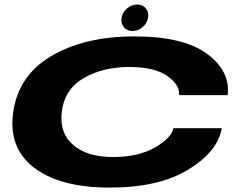

<svg xmlns="http://www.w3.org/2000/svg" viewBox="-20 -846 1104 870"><path d="M477 4Q253 4 134.8 -86Q16.5 -176 40 -339Q64 -505.5 214.5 -593.2Q365 -681 589 -681Q811.5 -681 918 -602.2Q1024.5 -523.5 1011.5 -415H791.5Q796 -460.5 738.5 -501.5Q681 -542.5 565 -542.5Q447 -542.5 359.5 -492.2Q272 -442 260 -339Q248.5 -243 311.8 -188.8Q375 -134.5 493 -134.5Q608 -134.5 683 -178.2Q758 -222 765.5 -265H985Q966.5 -159 833.2 -77.5Q700 4 477 4ZM580.5 -705.5Q555.5 -705.5 541 -723Q526.5 -740.5 531 -765.5Q535 -790.5 555.8 -808Q576.5 -825.5 601.5 -825.5Q626.5 -825.5 641 -808Q655.5 -790.5 651 -765.5Q646.5 -740.5 626 -723Q605.5 -705.5 580.5 -705.5Z"/></svg>

Font: Anybody UltraExpanded Regular
Style: Bold Italic
Weight: 700
Width: 9
Italic angle: -10°
Designer: Tyler Finck
Foundry: Etcetera Type Company
Version: Version 1.010; ttfautohint (v1.8.3) -l 8 -r 50 -G 200 -x 14 